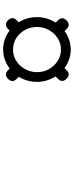

<svg xmlns="http://www.w3.org/2000/svg" viewBox="363 -824 478 1244"><g transform="rotate(90 602.0 -202.0)"><path d="M300.8 -421.4Q343.8 -421.4 381.8 -403.8Q402.8 -394.5 420.9 -380.9L434.1 -394Q462.4 -422.4 490.2 -394Q518.6 -366.2 490.2 -337.9L475.1 -322.8Q485.8 -305.7 493.7 -286.6Q510.7 -247.1 510.7 -202.6Q510.7 -157.2 494.1 -117.2Q486.8 -100.1 477.5 -85L491.2 -71.3Q519 -43.5 491.2 -15.1Q462.9 12.7 435.1 -15.1L424.3 -25.9Q404.8 -10.7 381.8 -0.5Q343.8 16.6 300.8 16.6Q257.3 16.6 219.2 -0.5Q196.8 -10.3 177.2 -24.9L167.5 -15.1Q139.6 12.7 111.3 -15.1Q83.5 -43.5 111.3 -71.3L124 -84Q114.7 -99.6 107.4 -117.2Q90.8 -157.2 90.8 -202.6Q90.8 -247.6 107.4 -287.1Q115.7 -306.6 126.5 -323.2L112.3 -337.9Q84 -366.2 112.3 -394Q140.1 -422.4 168.5 -394L181.2 -381.3Q198.7 -394.5 219.7 -403.8Q257.8 -421.4 300.8 -421.4ZM403.8 -312.5Q360.4 -357.9 300.8 -357.9Q271 -357.9 244.4 -345.7Q217.8 -333.5 198 -312.3Q178.2 -291 166.5 -262.7Q154.8 -234.4 154.8 -202.6Q154.8 -170.9 166 -142.8Q177.2 -114.7 196.8 -93.5Q216.3 -72.3 242.9 -59.8Q269.5 -47.4 300.8 -47.4Q331.5 -47.4 358.2 -59.6Q384.8 -71.8 404.5 -93Q424.3 -114.3 435.8 -142.6Q447.3 -170.9 447.3 -202.6Q447.3 -266.6 403.8 -312.5Z"/></g></svg>

Font: Erica Type
Style: Italic
Weight: 400
Monospace: yes
Designer: Peter Wiegel
Foundry: Peter Wiegel
Version: Version 1.000 2010 initial release